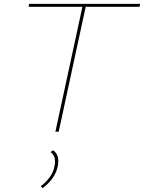

<svg xmlns="http://www.w3.org/2000/svg" viewBox="-20 -678 741 988"><path d="M698 -643H421L282 0H265L404 -643H127L130 -658H701ZM190 280Q217 260 236 233.5Q255 207 260 179Q263 166 263 153Q263 120 240 105L253 95Q280 114 280 152Q280 189 258.5 226Q237 263 199 290Z"/></svg>

Font: Ysabeau Thin
Style: Italic
Weight: 200
Italic angle: -12°
Designer: Christian Thalmann (Catharsis Fonts)
Version: Version 0.003